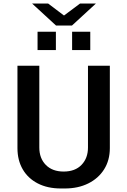

<svg xmlns="http://www.w3.org/2000/svg" viewBox="-20 -1059 723 1089"><path d="M325 10Q250 10 194.5 -18.5Q139 -47 109 -98.5Q79 -150 79 -219V-686H203V-222Q203 -161 240 -123.5Q277 -86 341 -86Q406 -86 442.5 -124Q479 -162 479 -222V-686H603V-219Q603 -150 570.5 -98.5Q538 -47 480.5 -18.5Q423 10 348 10ZM298 -914 162 -1039H253L343 -971L434 -1039H524L388 -914ZM193 -775V-879H297V-775ZM389 -775V-879H492V-775Z"/></svg>

Font: Chivo Medium
Style: Regular
Weight: 500
Designer: Hector Gatti
Foundry: Omnibus-Type
Version: Version 2.002